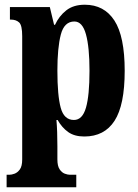

<svg xmlns="http://www.w3.org/2000/svg" viewBox="-20 -566 584 813"><path d="M8 227V174H20Q29 174 41.5 169.5Q54 165 64 151.5Q74 138 74 109V-413Q74 -459 61 -471Q48 -483 26 -483H22V-536H191L209 -461H213Q230 -498 260.5 -522Q291 -546 339 -546Q421 -546 464.5 -479Q508 -412 508 -266Q508 -121 465 -54.5Q422 12 337 12Q295 12 268.5 -7Q242 -26 224 -58H219Q221 -35 222 -7Q223 21 223 53V109Q223 137 232.5 151Q242 165 254.5 169.5Q267 174 276 174H303V227ZM293 -58Q329 -58 344 -110Q359 -162 359 -266Q359 -366 344 -420.5Q329 -475 295 -475Q252 -475 237.5 -419.5Q223 -364 223 -267Q223 -162 237 -110Q251 -58 293 -58Z"/></svg>

Font: Noto Serif ExtraCondensed ExtraBold
Style: Regular
Weight: 800
Width: 2
Designer: Monotype Design Team
Foundry: Monotype Imaging Inc.
Version: Version 2.013; ttfautohint (v1.8.4.7-5d5b)